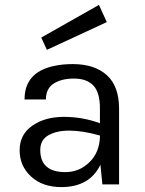

<svg xmlns="http://www.w3.org/2000/svg" viewBox="-20 -751 591 782"><path d="M387 -310Q387 -375 360 -403Q333 -431 281.5 -431Q230 -431 198.5 -410.5Q167 -390 167 -346H80Q80 -456 198 -482Q234 -490 276 -490Q365 -490 415 -445Q465 -400 465 -308V0H397L389 -80Q345 11 230 11Q153 11 106.5 -32Q60 -75 60 -139Q60 -203 111.5 -239Q163 -275 240 -275Q317 -275 387 -249ZM387 -199Q316 -219 263 -219Q210 -219 177 -200Q144 -181 144 -140Q144 -50 246 -50Q303 -50 344 -90Q385 -130 387 -193ZM415 -661 171 -548 148 -598 383 -731Z"/></svg>

Font: Karla
Style: Regular
Weight: 400
Designer: Jonathan Pinhorn
Version: Version 1.000